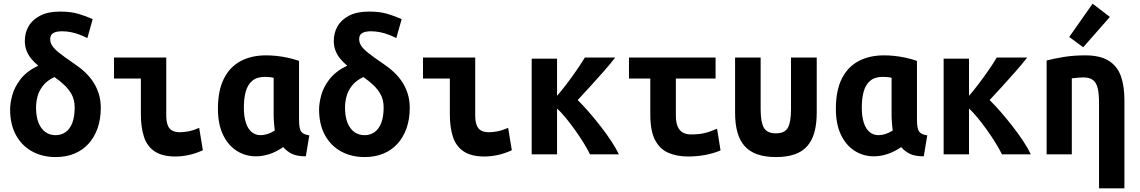

<svg xmlns="http://www.w3.org/2000/svg" viewBox="-20 -839 6200 1044"><path d="M283 15Q210 15 154 -16Q98 -47 66.5 -105Q35 -163 35 -244Q35 -277 46.5 -320.5Q58 -364 91 -407.5Q124 -451 188 -482Q167 -499 150.5 -519Q134 -539 124.5 -563Q115 -587 115 -617Q115 -661 136 -697Q157 -733 199.5 -754.5Q242 -776 306 -776Q365 -776 405.5 -764Q446 -752 484 -735L455 -632Q437 -641 415.5 -649.5Q394 -658 369 -663.5Q344 -669 315 -669Q302 -669 287.5 -666Q273 -663 263 -654Q253 -645 253 -625Q253 -607 264.5 -589.5Q276 -572 304.5 -549.5Q333 -527 383 -493Q416 -471 442.5 -446Q469 -421 488 -391.5Q507 -362 517.5 -327.5Q528 -293 528 -253Q528 -191 510.5 -141.5Q493 -92 461 -57Q429 -22 384 -3.5Q339 15 283 15ZM282 -104Q313 -104 336.5 -120.5Q360 -137 373 -170.5Q386 -204 386 -255Q386 -295 370.5 -324Q355 -353 330 -376.5Q305 -400 276 -420Q235 -401 213 -372Q191 -343 183.5 -312.5Q176 -282 176 -255Q176 -205 189.5 -171.5Q203 -138 227 -121Q251 -104 282 -104Z M934 12Q863 12 821.5 -15.5Q780 -43 763 -94.5Q746 -146 746 -218V-412H600V-526H884V-211Q884 -180 891.5 -159.5Q899 -139 915.5 -129.5Q932 -120 959 -120Q977 -120 1003 -124.5Q1029 -129 1063 -144L1083 -22Q1041 -3 1003.5 4.5Q966 12 934 12Z M1372 11Q1314 11 1267 -19Q1220 -49 1192.5 -106.5Q1165 -164 1165 -248Q1165 -346 1197 -410.5Q1229 -475 1288 -506.5Q1347 -538 1427 -538Q1454 -538 1483 -535Q1512 -532 1543 -525.5Q1574 -519 1606 -508V-188Q1606 -138 1618.5 -122.5Q1631 -107 1662 -103L1643 11Q1596 11 1568.5 -2Q1541 -15 1520 -39Q1482 -13 1444.5 -1Q1407 11 1372 11ZM1397 -104Q1414 -104 1433.5 -110Q1453 -116 1474 -129Q1472 -146 1470 -169.5Q1468 -193 1468 -213V-416Q1455 -419 1443 -420Q1431 -421 1420 -421Q1377 -421 1352 -400Q1327 -379 1316.5 -342Q1306 -305 1306 -255Q1306 -205 1317 -171.5Q1328 -138 1348.5 -121Q1369 -104 1397 -104Z M1963 15Q1890 15 1834 -16Q1778 -47 1746.5 -105Q1715 -163 1715 -244Q1715 -277 1726.5 -320.5Q1738 -364 1771 -407.5Q1804 -451 1868 -482Q1847 -499 1830.5 -519Q1814 -539 1804.5 -563Q1795 -587 1795 -617Q1795 -661 1816 -697Q1837 -733 1879.5 -754.5Q1922 -776 1986 -776Q2045 -776 2085.5 -764Q2126 -752 2164 -735L2135 -632Q2117 -641 2095.5 -649.5Q2074 -658 2049 -663.5Q2024 -669 1995 -669Q1982 -669 1967.5 -666Q1953 -663 1943 -654Q1933 -645 1933 -625Q1933 -607 1944.5 -589.5Q1956 -572 1984.5 -549.5Q2013 -527 2063 -493Q2096 -471 2122.5 -446Q2149 -421 2168 -391.5Q2187 -362 2197.5 -327.5Q2208 -293 2208 -253Q2208 -191 2190.5 -141.5Q2173 -92 2141 -57Q2109 -22 2064 -3.5Q2019 15 1963 15ZM1962 -104Q1993 -104 2016.5 -120.5Q2040 -137 2053 -170.5Q2066 -204 2066 -255Q2066 -295 2050.5 -324Q2035 -353 2010 -376.5Q1985 -400 1956 -420Q1915 -401 1893 -372Q1871 -343 1863.5 -312.5Q1856 -282 1856 -255Q1856 -205 1869.5 -171.5Q1883 -138 1907 -121Q1931 -104 1962 -104Z M2614 12Q2543 12 2501.5 -15.5Q2460 -43 2443 -94.5Q2426 -146 2426 -218V-412H2280V-526H2564V-211Q2564 -180 2571.5 -159.5Q2579 -139 2595.5 -129.5Q2612 -120 2639 -120Q2657 -120 2683 -124.5Q2709 -129 2743 -144L2763 -22Q2721 -3 2683.5 4.5Q2646 12 2614 12Z M2871 0V-520H3009V-318Q3036 -349 3063.5 -385.5Q3091 -422 3116.5 -459Q3142 -496 3160 -526H3325Q3299 -492 3262.5 -450.5Q3226 -409 3189 -368.5Q3152 -328 3121 -295Q3149 -268 3181.5 -230.5Q3214 -193 3246 -152Q3278 -111 3304 -71.5Q3330 -32 3345 0H3188Q3174 -29 3152.5 -63.5Q3131 -98 3106 -133Q3081 -168 3056 -198.5Q3031 -229 3009 -249V0Z M3721 12Q3661 12 3614.5 -8Q3568 -28 3542 -77.5Q3516 -127 3516 -215V-412H3400V-526H3871V-412H3655V-211Q3655 -172 3665.5 -149.5Q3676 -127 3694.5 -117.5Q3713 -108 3736 -108Q3779 -108 3809.5 -115Q3840 -122 3879 -139L3898 -21Q3860 -5 3815 3.5Q3770 12 3721 12Z M4199 15Q4141 15 4099 0.5Q4057 -14 4030 -43.5Q4003 -73 3990 -118.5Q3977 -164 3977 -227V-526H4116V-244Q4116 -175 4133.5 -144.5Q4151 -114 4199 -114Q4247 -114 4264 -144.5Q4281 -175 4281 -244V-526H4421V-227Q4421 -164 4408 -118.5Q4395 -73 4368.5 -43.5Q4342 -14 4300 0.5Q4258 15 4199 15Z M4732 11Q4674 11 4627 -19Q4580 -49 4552.5 -106.5Q4525 -164 4525 -248Q4525 -346 4557 -410.5Q4589 -475 4648 -506.5Q4707 -538 4787 -538Q4814 -538 4843 -535Q4872 -532 4903 -525.5Q4934 -519 4966 -508V-188Q4966 -138 4978.5 -122.5Q4991 -107 5022 -103L5003 11Q4956 11 4928.5 -2Q4901 -15 4880 -39Q4842 -13 4804.5 -1Q4767 11 4732 11ZM4757 -104Q4774 -104 4793.5 -110Q4813 -116 4834 -129Q4832 -146 4830 -169.5Q4828 -193 4828 -213V-416Q4815 -419 4803 -420Q4791 -421 4780 -421Q4737 -421 4712 -400Q4687 -379 4676.5 -342Q4666 -305 4666 -255Q4666 -205 4677 -171.5Q4688 -138 4708.5 -121Q4729 -104 4757 -104Z M5111 0V-520H5249V-318Q5276 -349 5303.5 -385.5Q5331 -422 5356.5 -459Q5382 -496 5400 -526H5565Q5539 -492 5502.5 -450.5Q5466 -409 5429 -368.5Q5392 -328 5361 -295Q5389 -268 5421.5 -230.5Q5454 -193 5486 -152Q5518 -111 5544 -71.5Q5570 -32 5585 0H5428Q5414 -29 5392.5 -63.5Q5371 -98 5346 -133Q5321 -168 5296 -198.5Q5271 -229 5249 -249V0Z M5956 185V-279Q5956 -328 5949 -358.5Q5942 -389 5923.5 -403.5Q5905 -418 5871 -418Q5856 -418 5840.5 -416.5Q5825 -415 5808 -413V0H5671V-510Q5708 -520 5762.5 -529Q5817 -538 5880 -538Q5964 -538 6010.5 -507.5Q6057 -477 6075.5 -423Q6094 -369 6094 -297V185ZM5870 -582 5794 -638 5921 -819 6015 -747Z"/></svg>

Font: Ubuntu Sans Mono
Style: Bold
Weight: 700
Monospace: yes
Designer: Dalton Maag Ltd
Foundry: Dalton Maag Ltd
Version: Version 1.006